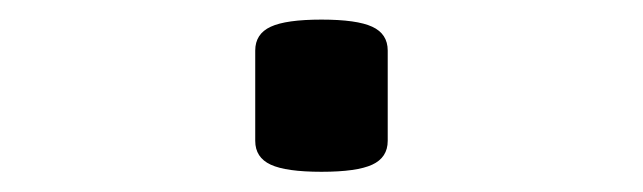

<svg xmlns="http://www.w3.org/2000/svg" viewBox="-20 -166 640 191"><path d="M365.7 -115.7V-25.9Q365.7 -9.3 350.3 -2.2Q335 4.9 299.8 4.9Q264.6 4.9 249.3 -2.2Q233.9 -9.3 233.9 -25.9V-115.7Q233.9 -132.3 249.3 -139.4Q264.6 -146.5 299.8 -146.5Q335 -146.5 350.3 -139.4Q365.7 -132.3 365.7 -115.7Z"/></svg>

Font: Courier Prime Code
Style: Regular
Weight: 400
Designer: Alan Dague-Greene
Foundry: Quote-Unquote Apps
Version: Version 3.0318